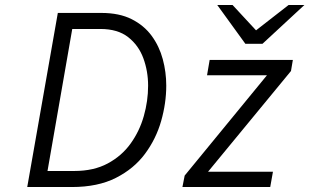

<svg xmlns="http://www.w3.org/2000/svg" viewBox="-20 -752 1244 772"><path d="M89.5 0 212.5 -700H387.5Q459.5 -700 509.2 -675Q559 -650 589.8 -608Q620.5 -566 634.5 -514Q648.5 -462 648.5 -408Q648.5 -337.5 628 -265.5Q607.5 -193.5 563 -133.5Q518.5 -73.5 446 -36.8Q373.5 0 269 0ZM171 -64.5H278.5Q357 -64.5 413.2 -94.8Q469.5 -125 505.2 -174.8Q541 -224.5 558.2 -285.2Q575.5 -346 575.5 -407.5Q575.5 -465.5 556.5 -517.5Q537.5 -569.5 495.5 -602.5Q453.5 -635.5 383.5 -635.5H270.5ZM713.5 0 722.5 -46 1053.5 -449.5H812.5L823 -511H1157.5L1150 -466.5L816.5 -61.5H1077.5L1066.5 0ZM966.5 -576 853.5 -732H915L1009.5 -630L1140.5 -732H1204L1035.5 -576Z"/></svg>

Font: Overpass Light
Style: Italic
Weight: 300
Italic angle: -10°
Designer: Delve Withrington, Dave Bailey, Thomas Jockin
Foundry: Delve Fonts LLC
Version: Version 4.000; ttfautohint (v1.8.3)